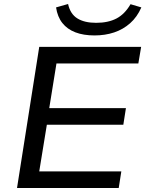

<svg xmlns="http://www.w3.org/2000/svg" viewBox="-20 -939 726 959"><path d="M65 0 176 -705H685L671 -622H262L226 -399H609L596 -316H214L176 -83H586L573 0ZM452 -762Q397 -762 356.5 -777.5Q316 -793 291.5 -824Q267 -855 260 -902L320 -919Q331 -869 366.5 -847Q402 -825 460 -825Q520 -825 561.5 -846.5Q603 -868 632 -918L686 -902Q665 -854 630 -823Q595 -792 550 -777Q505 -762 452 -762Z"/></svg>

Font: Nunito Sans 10pt SemiExpanded Medium
Style: Italic
Weight: 500
Width: 6
Italic angle: -9°
Designer: Vernon Adams
Foundry: Vernon Adams
Version: Version 3.101;gftools[0.9.27]